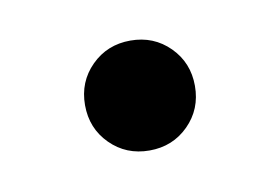

<svg xmlns="http://www.w3.org/2000/svg" viewBox="-32 -420 295 203"><g transform="rotate(-10 116.0 -319.0)"><path d="M158 -361Q175 -344 175 -319Q175 -294 158 -277Q141 -260 116 -260Q91 -260 74 -277Q57 -294 57 -319Q57 -344 74 -361Q91 -378 116 -378Q141 -378 158 -361Z"/></g></svg>

Font: Hind Colombo
Style: Regular
Weight: 400
Designer: Jyotish Sonowal, Aditi Pimprikar
Foundry: Indian Type Foundry
Version: Version 1.000;PS 1.0;hotconv 1.0.86;makeotf.lib2.5.63406; tt